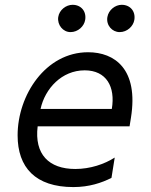

<svg xmlns="http://www.w3.org/2000/svg" viewBox="-20 -770 629 799"><path d="M273.4 -636.4C304.7 -636.4 330.3 -660.5 334.5 -687.5C340.2 -723 317.5 -750 282 -750C255 -750 226.6 -728.7 222.3 -698.9C217.7 -666.2 242.2 -636.4 273.4 -636.4ZM486.5 -750C459.5 -750 431.8 -728.7 426.8 -698.9C421.2 -664.8 446.7 -636.4 478 -636.4C509.2 -636.4 534.8 -660.5 539.1 -687.5C544.7 -723 522 -750 486.5 -750ZM346.6 -552.6C169.7 -552.6 53.3 -374.3 53.3 -206.7C53.3 -73.2 127.1 8.5 285.5 8.5C350.9 8.5 403.4 -9.2 443.9 -29.8L457.4 -114.3C414.1 -86.6 355.1 -66.8 293.3 -66.8C183.2 -66.8 122.5 -128.2 136.7 -244.3H519.2L524.9 -279.8C557.5 -483 456.7 -552.6 346.6 -552.6ZM445.3 -316.8H148.8C167.3 -401.3 236.9 -477.3 332.4 -477.3C422.6 -477.3 460.9 -409.1 445.3 -316.8Z"/></svg>

Font: TID UI
Style: Italic
Weight: 400
Italic angle: -9.39999°
Designer: The TID Project Authors
Foundry: Bakken & Bæck
Version: Version 1.001;hotconv 1.0.109;makeotfexe 2.5.65596